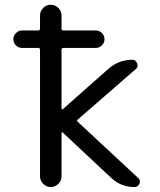

<svg xmlns="http://www.w3.org/2000/svg" viewBox="-20 -794 662 794"><path d="M71.3 -595.7Q56.6 -595.7 45.9 -606.4Q35.2 -617.2 35.2 -631.8Q35.2 -646.5 45.9 -657.2Q56.6 -668 71.3 -668H138.7Q145.5 -668 145.5 -675.8V-730.5Q145.5 -748 158.7 -761.2Q171.9 -774.4 189.9 -774.4Q208 -774.4 221.2 -761.2Q234.4 -748 234.4 -730.5V-675.8Q234.4 -668 242.2 -668H376Q390.6 -668 401.4 -657.2Q412.1 -646.5 412.1 -631.8Q412.1 -617.2 401.4 -606.4Q390.6 -595.7 376 -595.7H242.2Q234.4 -595.7 234.4 -587.9V-345.7Q234.4 -342.8 236.3 -342.3Q238.3 -341.8 240.2 -342.8L427.7 -508.8Q470.7 -546.9 528.3 -546.9Q541 -546.9 546.9 -532.2Q552.7 -517.6 542 -508.8L301.8 -299.8Q295.9 -294.9 301.8 -290L550.8 -58.6Q558.6 -51.8 558.6 -43.9Q558.6 -39.1 556.6 -34.2Q550.8 -20.5 536.1 -20.5Q479.5 -20.5 438.5 -59.6L239.3 -246.1Q238.3 -247.1 236.3 -246.6Q234.4 -246.1 234.4 -244.1V-64.5Q234.4 -46.9 221.2 -33.7Q208 -20.5 189.9 -20.5Q171.9 -20.5 158.7 -33.7Q145.5 -46.9 145.5 -64.5V-587.9Q145.5 -595.7 138.7 -595.7Z"/></svg>

Font: Gen Jyuu Gothic Regular
Style: Regular
Weight: 400
Designer: [Source Han Sans]
Ryoko NISHIZUKA  (kana & ideographs); Paul D. Hunt (Latin, Greek & Cyrillic); Wenlong ZHANG  (bopomofo
Version: Version 1.002.20150607